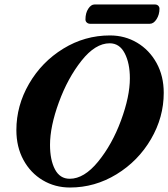

<svg xmlns="http://www.w3.org/2000/svg" viewBox="-20 -822 750 856"><path d="M53 -242Q53 -351 109.5 -448.5Q166 -546 262 -605Q358 -664 470 -664Q537 -664 591.5 -631.5Q646 -599 678 -541Q710 -483 710 -408Q710 -299 653 -201.5Q596 -104 499.5 -45Q403 14 292 14Q225 14 170.5 -18.5Q116 -51 84.5 -109Q53 -167 53 -242ZM559 -473Q559 -540 536 -584.5Q513 -629 469 -629Q405 -629 343.5 -551.5Q282 -474 242.5 -366Q203 -258 203 -176Q203 -109 225 -67Q247 -25 291 -25Q355 -25 417.5 -101.5Q480 -178 519.5 -285Q559 -392 559 -473ZM361 -735Q361 -764 373.5 -783Q386 -802 401 -802H671Q680 -802 685.5 -796.5Q691 -791 691 -783Q691 -757 678 -736.5Q665 -716 648 -716H382Q373 -716 367 -721.5Q361 -727 361 -735Z"/></svg>

Font: EB Garamond ExtraBold
Style: Italic
Weight: 800
Italic angle: -17.2°
Designer: Georg Duffner and Octavio Pardo
Foundry: Georg Duffner
Version: Version 1.000